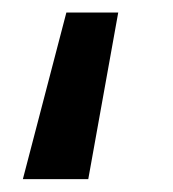

<svg xmlns="http://www.w3.org/2000/svg" viewBox="-20 -68 268 298"><path d="M15.5 210 83 -48.5H163.5L117 210Z"/></svg>

Font: Geologica EX
Style: Regular
Weight: 400
Designer: Sindre Bremnes, Frode Helland
Foundry: Monokrom Skriftforlag AS
Version: Version 1.010;gftools[0.9.28]